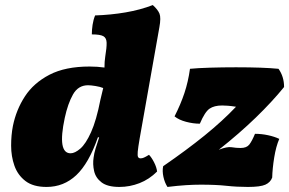

<svg xmlns="http://www.w3.org/2000/svg" viewBox="-20 -730 1143 759"><path d="M452 9Q405 9 381.5 -9Q358 -27 352 -54Q346 -81 350 -107Q352 -124 358 -143.5Q364 -163 372 -187H367Q331 -84 281.5 -37.5Q232 9 164 9Q111 9 80.5 -14.5Q50 -38 37 -75Q24 -112 24 -154Q24 -196 31 -232Q44 -296 78.5 -349Q113 -402 175.5 -434.5Q238 -467 334 -467Q365 -467 393 -463Q393 -487 396 -506Q402 -542 401.5 -561Q401 -580 388.5 -587Q376 -594 343 -594Q343 -612 346 -632Q349 -652 356 -669Q418 -671 476.5 -681Q535 -691 584 -710Q604 -692 610.5 -676Q617 -660 610 -622L532 -182Q526 -147 524.5 -130.5Q523 -114 526 -109Q529 -104 536 -104Q542 -104 549 -107Q556 -110 569 -118Q579 -108 589 -88.5Q599 -69 601 -52Q570 -21 531.5 -6Q493 9 452 9ZM236 -264Q206 -124 259 -124Q276 -124 297.5 -142.5Q319 -161 340 -207.5Q361 -254 377 -336L388 -382Q376 -387 357.5 -390Q339 -393 328 -393Q289 -393 268.5 -356.5Q248 -320 236 -264ZM642 9Q631 -8 626 -31Q621 -54 625 -73Q718 -137 789 -194.5Q860 -252 913 -308Q894 -311 881 -312Q868 -313 858 -313Q827 -313 808.5 -300.5Q790 -288 770 -241Q744 -241 715.5 -248.5Q687 -256 670 -270Q694 -317 709 -362Q724 -407 731 -458Q761 -461 810.5 -462.5Q860 -464 913 -464Q1020 -464 1081 -458Q1103 -427 1103 -386Q1056 -328 991.5 -265.5Q927 -203 845 -138Q878 -151 895.5 -148Q913 -145 931 -145Q955 -145 965.5 -158.5Q976 -172 988 -201Q1014 -201 1039.5 -195.5Q1065 -190 1084 -181Q1071 -151 1064 -107.5Q1057 -64 1056 -28Q1049 -9 1029 0Q1009 9 960 9Q916 9 875 4.5Q834 0 774 0Q746 0 714.5 2Q683 4 642 9Z"/></svg>

Font: Vollkorn Black
Style: Italic
Weight: 900
Italic angle: -11°
Designer: Friedrich Althausen
Foundry: Friedrich Althausen
Version: Version 5.000; ttfautohint (v1.8.3)